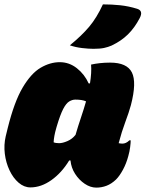

<svg xmlns="http://www.w3.org/2000/svg" viewBox="-20 -846 665 877"><path d="M253 -562Q296 -562 331 -534.5Q366 -507 385 -465H391Q399 -515 396 -551Q414 -555 436 -557.5Q458 -560 483 -560Q560 -560 582.5 -515Q605 -470 578 -366Q569 -333 552.5 -289Q536 -245 522 -192Q532 -190 539 -190Q556 -190 571 -205H577Q577 -194 574.5 -174Q572 -154 566 -133Q557 -99 541.5 -70.5Q526 -42 510 -26Q489 -6 466.5 2.5Q444 11 420 11Q393 11 367 -6.5Q341 -24 323 -52Q305 -80 302 -113H296Q262 -57 215 -23.5Q168 10 119 10Q90 10 65 -11.5Q40 -33 23.5 -68Q7 -103 2 -143.5Q-3 -184 6 -223L15 -260Q45 -381 83.5 -446Q122 -511 165.5 -536.5Q209 -562 253 -562ZM225 -196Q234 -192 250 -192Q266 -192 288 -201.5Q310 -211 325 -230Q337 -271 350 -309.5Q363 -348 373 -383Q356 -391 324 -391Q310 -391 296 -382.5Q282 -374 268.5 -348Q255 -322 239 -268L237 -261Q226 -223 225 -196ZM450 -826Q491 -826 529 -822Q567 -818 606 -806Q636 -797 618 -763Q595 -719 564.5 -689Q534 -659 490 -638Q474 -631 455.5 -627Q437 -623 407 -623Q385 -623 355 -626.5Q325 -630 299 -639Q353 -683 387.5 -724Q422 -765 450 -826Z"/></svg>

Font: Recursive Sn Csl St XBk
Style: Italic
Weight: 1000
Italic angle: -15°
Version: Version 1.085;hotconv 1.1.0;makeotfexe 2.6.0; ttfautohint (v